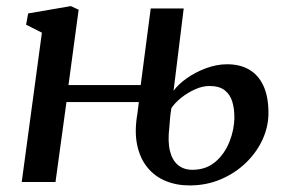

<svg xmlns="http://www.w3.org/2000/svg" viewBox="-20 -582 917 614"><path d="M586 11Q544 11 509.2 -3.5Q474.5 -18 451 -47Q427.5 -76 418.5 -119Q409.5 -162 419.5 -219.5L424 -255.5H192.5L157.5 0H49.5L114 -477.5L63.5 -503L70 -539L206.5 -562.5L231.5 -551L199 -310H430L462 -555H567.5L535 -291.5Q549.5 -312 577 -331.5Q604.5 -351 638.8 -363.8Q673 -376.5 706 -376.5Q748 -376.5 777.2 -359.2Q806.5 -342 822.5 -307.5Q838.5 -273 838.5 -220.5Q838.5 -177.5 819.8 -136.2Q801 -95 766.8 -61.8Q732.5 -28.5 686.5 -8.8Q640.5 11 586 11ZM595 -39Q639 -39 668.8 -64.5Q698.5 -90 714 -129.2Q729.5 -168.5 729.5 -208Q729.5 -234.5 722.8 -257Q716 -279.5 698.8 -293.2Q681.5 -307 649.5 -307Q628 -307 604.2 -296.5Q580.5 -286 560 -269.8Q539.5 -253.5 528 -236Q525.5 -221 524 -205.5Q522.5 -190 521.5 -174.5Q516 -129.5 523.5 -99.2Q531 -69 549.5 -54Q568 -39 595 -39Z"/></svg>

Font: Merriweather 28pt Medium
Style: Italic
Weight: 500
Italic angle: -7.8°
Version: Version 2.101